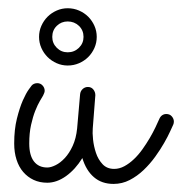

<svg xmlns="http://www.w3.org/2000/svg" viewBox="-20 -440 444 468"><path d="M180.7 -54.7Q163.6 -26.9 140.9 -10.7Q118.2 5.4 95.2 5.4Q76.7 5.4 62 -1.5Q47.4 -8.3 36.6 -20.8Q25.9 -33.2 20.3 -50.8Q14.6 -68.4 14.6 -90.3Q14.6 -124.5 21.2 -150.9Q27.8 -177.2 35.6 -195.1Q43.5 -212.9 50.3 -222.2Q57.1 -231.4 57.1 -231.4Q59.6 -234.4 63.2 -235.8Q66.9 -237.3 70.8 -237.3Q78.6 -237.3 83.7 -231.7Q88.9 -226.1 88.9 -218.8Q88.9 -215.8 87.6 -212.9Q86.4 -210 85 -207Q82.5 -202.6 77.1 -193.6Q71.8 -184.6 65.9 -169.9Q60.1 -155.3 55.7 -135.5Q51.3 -115.7 51.3 -90.3Q51.3 -61.5 62.7 -46.6Q74.2 -31.7 95.2 -31.7Q104 -31.7 115.5 -37.4Q127 -43 137.9 -54.7Q148.9 -66.4 157.2 -84.5Q165.5 -102.5 168 -127L175.3 -210.9Q176.3 -218.3 181.6 -223.1Q187 -228 194.3 -228Q202.6 -228 207.5 -221.9Q212.4 -215.8 212.4 -208L206.1 -127Q205.1 -116.7 206.8 -100.1Q208.5 -83.5 213.9 -67.4Q219.2 -51.3 230 -39.8Q240.7 -28.3 258.3 -28.3Q271 -28.3 283.2 -34.9Q295.4 -41.5 306.6 -52.2Q317.9 -63 327.4 -76.4Q336.9 -89.8 345 -103.5Q353 -117.2 358.9 -129.6Q364.7 -142.1 368.7 -150.9Q371.1 -156.2 375.5 -159.2Q379.9 -162.1 385.3 -162.1Q394 -162.1 398.9 -156.2Q403.8 -150.4 403.8 -143.6Q403.8 -139.6 402.3 -136.2Q400.4 -132.3 394.8 -119.9Q389.2 -107.4 380.1 -91.6Q371.1 -75.7 358.4 -58.1Q345.7 -40.5 330.1 -25.6Q314.5 -10.7 296.1 -1.2Q277.8 8.3 256.8 8.3Q228 8.3 209 -8.1Q189.9 -24.4 180.7 -54.7ZM215.8 -350.1Q215.8 -335.9 210.2 -323.2Q204.6 -310.5 195.1 -301Q185.5 -291.5 172.6 -285.9Q159.7 -280.3 145 -280.3Q130.9 -280.3 118.2 -285.9Q105.5 -291.5 95.9 -301Q86.4 -310.5 80.8 -323.2Q75.2 -335.9 75.2 -350.1Q75.2 -364.3 80.8 -377Q86.4 -389.6 95.9 -399.2Q105.5 -408.7 118.2 -414.3Q130.9 -419.9 145 -419.9Q159.7 -419.9 172.6 -414.3Q185.5 -408.7 195.1 -399.2Q204.6 -389.6 210.2 -377Q215.8 -364.3 215.8 -350.1ZM183.6 -350.1Q183.6 -366.2 172.4 -377Q161.1 -387.7 145 -387.7Q129.4 -387.7 118.4 -377Q107.4 -366.2 107.4 -350.1Q107.4 -334.5 118.4 -323.5Q129.4 -312.5 145 -312.5Q161.1 -312.5 172.4 -323.5Q183.6 -334.5 183.6 -350.1Z"/></svg>

Font: Sacramento
Style: Regular
Weight: 400
Designer: Astigmatic (AOETI)
Foundry: Astigmatic (AOETI)
Version: Version 1.000